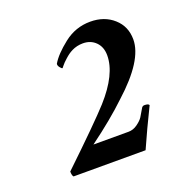

<svg xmlns="http://www.w3.org/2000/svg" viewBox="-81 -702 497 526"><g transform="rotate(-20 167.5 -439.5)"><path d="M330.1 -544.9Q330.1 -484.4 240.2 -403.3Q195.3 -360.4 128.9 -311.5H231.4Q245.1 -311.5 257.3 -320.3Q269.5 -329.1 274.9 -337.4Q280.3 -345.7 289.1 -361.3Q292 -365.2 296.9 -365.2Q308.6 -365.2 310.5 -360.4Q281.2 -300.8 257.8 -248H47.9Q43.9 -252 43.9 -263.7Q152.3 -367.2 188.5 -407.2Q248 -473.6 248 -528.3Q248 -552.7 233.4 -567.4Q218.8 -582 196.3 -582Q187.5 -582 179.2 -580.1Q170.9 -578.1 164.1 -574.7Q157.2 -571.3 151.9 -567.4Q146.5 -563.5 140.6 -558.1Q134.8 -552.7 131.8 -549.8Q128.9 -546.9 125 -542L121.1 -537.1Q118.2 -537.1 113.8 -543Q109.4 -548.8 110.4 -553.7Q124 -577.1 158.2 -604Q192.4 -630.9 235.4 -630.9Q276.4 -630.9 303.2 -606.9Q330.1 -583 330.1 -544.9Z"/></g></svg>

Font: Crimson
Style: SemiboldItalic
Weight: 600
Italic angle: -11°
Version: Version 0.8 ; ttfautohint (v1.00) -l 8 -r 50 -G 200 -x 14 -D